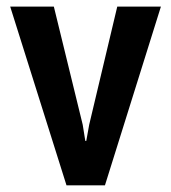

<svg xmlns="http://www.w3.org/2000/svg" viewBox="-20 -558 515 578"><path d="M229 -182.6 236.8 -133.8H239.7L248.5 -182.6L333 -538.1H464.4L295.9 0H180.2L10.7 -538.1H142.1Z"/></svg>

Font: Ufes Sans SemiBold
Style: Regular
Weight: 600
Designer: Ricardo Esteves & Filipe Motta
Foundry: ProDesignUfes - Ricardo Esteves, Filipe Motta (This is a derivative work, based on Roboto family, by Christian Robertson
Version: Version 2.0